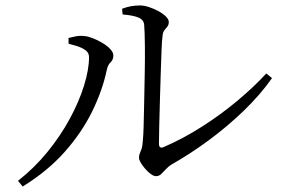

<svg xmlns="http://www.w3.org/2000/svg" viewBox="-20 -702 1040 703"><path d="M551 -57Q543 -57 532.5 -64.5Q522 -72 512 -83.5Q502 -95 495.5 -106Q489 -117 489 -124Q489 -134 492 -140.5Q495 -147 498.5 -157.5Q502 -168 503 -188Q505 -205 506 -243.5Q507 -282 508 -332.5Q509 -383 510 -436Q511 -489 510.5 -535Q510 -581 508 -610Q507 -629 487.5 -637.5Q468 -646 429 -649L427 -670Q446 -677 461 -679.5Q476 -682 493 -682Q508 -682 526 -676Q544 -670 560.5 -661Q577 -652 587.5 -641.5Q598 -631 598 -622Q598 -611 593 -605Q588 -599 582 -591.5Q576 -584 575 -569Q573 -556 571.5 -519Q570 -482 568.5 -433Q567 -384 565.5 -333Q564 -282 563 -240Q562 -198 562 -176Q562 -157 578 -163Q650 -194 719 -238Q788 -282 848.5 -332.5Q909 -383 955 -433L976 -416Q933 -355 873 -297Q813 -239 744.5 -188.5Q676 -138 607 -99Q596 -92 587 -82Q578 -72 570 -64.5Q562 -57 551 -57ZM46 -40Q106 -87 154 -146Q202 -205 236 -268Q270 -331 288 -389.5Q306 -448 306 -493Q306 -509 292.5 -518.5Q279 -528 261 -533.5Q243 -539 231 -542V-563Q242 -566 257.5 -569Q273 -572 289 -570Q302 -569 320 -562Q338 -555 355.5 -544.5Q373 -534 384 -522Q395 -510 395 -499Q395 -483 385 -474Q375 -465 371 -446Q355 -370 317 -293Q279 -216 217 -146Q155 -76 63 -19Z"/></svg>

Font: Noto Serif KR
Style: Regular
Weight: 400
Designer: Ryoko NISHIZUKA  (kana & ideographs); Frank Grießhammer (Latin, Greek & Cyrillic); Wenlong ZHANG  (bopomofo); Sandoll Co
Foundry: Adobe
Version: Version 2.003-H1;hotconv 1.1.1;makeotfexe 2.6.0